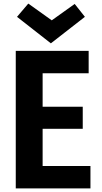

<svg xmlns="http://www.w3.org/2000/svg" viewBox="-20 -1052 570 1072"><path d="M196 -125H485V0H68V-768H475V-643H196L218 -671V-434L196 -456H442V-333H196L218 -362V-97ZM75 -958 138 -1032 278 -932H260L397 -1030L454 -958L264 -810Z"/></svg>

Font: Yaldevi ExtraLight
Style: Regular
Weight: 200
Designer: Sol Matas, Rajitha Manaperi, Kosala Senevirathne
Foundry: Mooniak
Version: Version 1.100